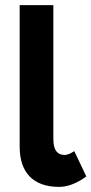

<svg xmlns="http://www.w3.org/2000/svg" viewBox="-20 -720 358 752"><path d="M212 12C248 12 286 -5 318 -29L271 -128C255 -118 243 -113 233 -113C204 -113 189 -133 189 -175V-700H57V-146C57 -44 110 12 212 12Z"/></svg>

Font: HB Figtree Prototype
Style: Bold
Weight: 700
Designer: Alfredo Marco Pradil
Foundry: Hanken Design Co.®
Version: Version 1.002;Glyphs 3.2 (3228)